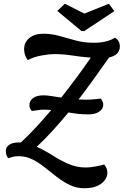

<svg xmlns="http://www.w3.org/2000/svg" viewBox="-20 -876 656 1019"><path d="M427 123Q385 123 349.5 105.5Q314 88 281.5 63Q249 38 217.5 12.5Q186 -13 152 -30Q118 -47 79 -47Q56 -47 44 -42.5Q32 -38 24 -36Q18 -43 14.5 -51.5Q11 -60 11 -77Q11 -95 29 -107.5Q47 -120 81 -120Q86 -120 91 -120Q133 -159 173 -202.5Q213 -246 252 -292Q231 -294 210 -294Q198 -294 182 -291.5Q166 -289 149 -287Q136 -302 136 -316Q136 -341 155.5 -355.5Q175 -370 210 -370Q231 -370 254 -366Q277 -362 305 -358Q345 -409 384.5 -462Q424 -515 462 -570Q411 -574 363 -581.5Q315 -589 266 -589Q244 -589 203 -582Q162 -575 127 -557Q108 -583 108 -616Q108 -651 135.5 -674Q163 -697 211 -697Q254 -697 296 -685Q338 -673 382.5 -661Q427 -649 479 -649Q513 -649 541.5 -656Q570 -663 590 -676Q616 -661 616 -629Q616 -584 559 -571Q517 -511 476.5 -455Q436 -399 397 -348Q414 -347 432 -347Q465 -347 484 -349.5Q503 -352 515 -353Q528 -336 528 -320Q528 -298 506.5 -283.5Q485 -269 451 -269Q417 -269 391.5 -272Q366 -275 343 -279Q301 -228 259.5 -182.5Q218 -137 175 -97Q217 -78 257.5 -52Q298 -26 342 -6.5Q386 13 436 13Q456 13 484.5 8Q513 3 533 -3Q550 16 550 43Q550 59 537.5 78Q525 97 498 110Q471 123 427 123ZM413 -711 284 -818 324 -856 428 -804 558 -856 587 -817 427 -711Z"/></svg>

Font: Sansita Swashed
Style: Regular
Weight: 400
Designer: Pablo Cosgaya
Foundry: Omnibus-Type
Version: Version 1.003; ttfautohint (v1.8.3)